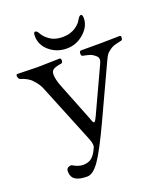

<svg xmlns="http://www.w3.org/2000/svg" viewBox="-158 -955 959 1104"><g transform="rotate(-20 321.5 -403.0)"><path d="M209 -825Q222 -802 251.5 -782Q281 -762 327 -762Q352 -762 373 -768.5Q394 -775 408.5 -785.5Q423 -796 431.5 -805.5Q440 -815 445 -825Q457 -846 467 -846Q477 -846 477 -822Q477 -773 431.5 -732.5Q386 -692 327 -692Q266 -692 221.5 -729.5Q177 -767 177 -822Q177 -846 187 -846Q198 -846 209 -825ZM269 -158 121 -522Q110 -551 80 -582Q58 -606 12 -620Q7 -622 3.5 -630Q0 -638 1 -645Q2 -652 8 -652Q32 -652 69.5 -650.5Q107 -649 130 -649Q157 -649 197.5 -650.5Q238 -652 266 -652Q272 -652 274 -645Q276 -638 274 -630.5Q272 -623 266 -622Q232 -617 217 -608Q202 -599 202 -579Q202 -547 219 -504L312 -269Q321 -240 327.5 -239.5Q334 -239 348 -269L475 -543Q490 -573 474 -589Q468 -595 462 -599Q456 -603 451.5 -606Q447 -609 438.5 -611.5Q430 -614 427 -615Q424 -616 412 -618.5Q400 -621 396 -622Q387 -624 388 -639Q389 -654 398 -654H520Q543 -654 578.5 -655Q614 -656 636 -656Q644 -656 643 -643Q642 -630 636 -628Q628 -626 611.5 -622.5Q595 -619 584.5 -615Q574 -611 563 -603Q546 -591 539 -582Q532 -573 520 -547L369 -222Q301 -76 261 -18Q221 40 185 40Q135 40 112 24Q89 8 89 -26Q89 -44 103 -49.5Q117 -55 124 -51Q157 -31 186 -31Q219 -31 239.5 -48.5Q260 -66 277 -106Q283 -121 269 -158Z"/></g></svg>

Font: EB Garamond
Style: SC
Weight: 400
Version: Version 000.010